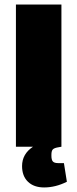

<svg xmlns="http://www.w3.org/2000/svg" viewBox="-20 -645 340 844"><path d="M274 154Q224 179 174 179Q129 179 103 154Q77 129 77 85Q77 32 125 0H50V-625H250V0L239 2Q219 5 212.5 11.5Q206 18 206 35V40Q206 58 212.5 65Q219 72 236 72H261Z"/></svg>

Font: Changa Black
Style: Regular
Weight: 900
Designer: Eduardo Rodriguez Tunni
Foundry: Eduardo Rodriguez Tunni
Version: Version 2.001; ttfautohint (v1.5.10-5e6f)